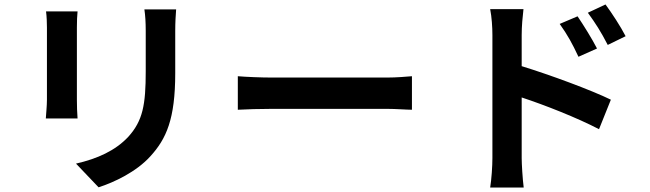

<svg xmlns="http://www.w3.org/2000/svg" viewBox="-20 -784 2908 859"><path d="M186 -733C189 -712 190 -679 190 -661V-338C190 -310 186 -272 185 -254H327C325 -276 324 -314 324 -337V-661C324 -691 325 -712 327 -733ZM626 -742C630 -715 632 -684 632 -646V-465C632 -315 619 -244 554 -172C496 -110 416 -74 320 -52L421 54C490 32 590 -15 653 -85C724 -163 764 -251 764 -457V-646C764 -684 766 -715 768 -742Z M1044 -293C1079 -295 1143 -297 1198 -297H1711C1751 -297 1800 -293 1823 -293V-443C1798 -441 1755 -437 1711 -437H1198C1148 -437 1078 -440 1044 -443Z M2173 55H2323C2318 16 2314 -51 2314 -77V-348C2417 -314 2560 -258 2660 -206L2713 -338C2625 -381 2441 -449 2314 -488V-627C2314 -667 2318 -709 2322 -743H2173C2180 -708 2183 -662 2183 -627V-77C2183 -40 2179 18 2173 55ZM2610 -727C2645 -679 2668 -643 2699 -583L2779 -622C2757 -665 2717 -726 2689 -764ZM2484 -677C2519 -628 2540 -590 2568 -530L2651 -567C2629 -610 2591 -671 2564 -711Z"/></svg>

Font: Kinto Sans
Style: Bold
Weight: 700
Designer: Authors: Ryoko NISHIZUKA  (kana & ideographs); Paul D. Hunt (Latin, Greek & Cyrillic); Wenlong ZHANG  (bopomofo); Sandol
Foundry: Adobe Systems Incorporated, ookami Inc.
Version: Version 0.001